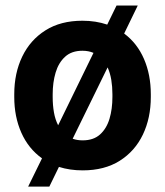

<svg xmlns="http://www.w3.org/2000/svg" viewBox="-20 -614 604 703"><path d="M32.2 -258.8V-269Q32.2 -346.2 61.5 -407Q90.8 -467.8 146.5 -502.9Q202.1 -538.1 281.7 -538.1Q331.1 -538.1 372.6 -523.9L406.7 -593.8H484.4L434.6 -491.2Q482.4 -455.6 507.3 -397.9Q532.2 -340.3 532.2 -269V-258.8Q532.2 -182.1 503.2 -121.3Q474.1 -60.5 418.5 -25.4Q362.8 9.8 282.7 9.8Q235.8 9.8 195.8 -2.9L160.6 69.3H83L133.8 -34.2Q84 -69.8 58.1 -128.2Q32.2 -186.5 32.2 -258.8ZM172.9 -269V-258.8Q172.9 -229 177.5 -202.6Q182.1 -176.3 192.9 -155.3L322.3 -420.4Q304.2 -428.2 281.7 -428.2Q242.2 -428.2 218.3 -406.2Q194.3 -384.3 183.6 -348.1Q172.9 -312 172.9 -269ZM391.6 -269Q391.6 -296.4 387.5 -321.5Q383.3 -346.7 374 -367.2L246.1 -106Q262.7 -100.1 282.7 -100.1Q322.3 -100.1 346.2 -121.6Q370.1 -143.1 380.9 -179Q391.6 -214.8 391.6 -258.8Z"/></svg>

Font: Vazirmatn RD UI
Style: Bold
Weight: 700
Designer: Saber Rastikerdar
Foundry: Saber Rastikerdar
Version: Version 33.003